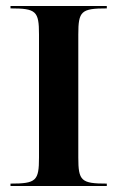

<svg xmlns="http://www.w3.org/2000/svg" viewBox="-20 -620 391 640"><path d="M15 0H336V-8C250.5 -8 241 -17 241 -95V-505C241 -583 250.5 -592 336 -592V-600H15V-592C100.5 -592 110 -583 110 -505V-95C110 -17 100.5 -8 15 -8Z"/></svg>

Font: Prida01
Style: Black
Weight: 900
Designer: gluk
Foundry: gluk
Version: Version 00.072